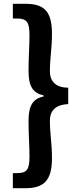

<svg xmlns="http://www.w3.org/2000/svg" viewBox="-20 -873 418 1016"><path d="M71 43H48V123H113C211 123 255 84 255 -36C255 -116 244 -164 244 -236C244 -279 266 -319 341 -322V-409C266 -409 244 -453 244 -494C244 -566 255 -615 255 -694C255 -817 211 -853 113 -853H48V-775H71C122 -775 136 -755 136 -688C136 -624 131 -570 131 -498C131 -414 155 -381 211 -368V-363C155 -350 131 -317 131 -233C131 -161 136 -107 136 -43C136 24 122 43 71 43Z"/></svg>

Font: Bithumb Trading Sans Bold
Style: Bold
Weight: 700
Designer: Ham Hyungwon
Foundry: Bithumb
Version: Version 0.500;FEAKit 1.0